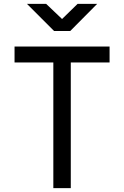

<svg xmlns="http://www.w3.org/2000/svg" viewBox="-20 -970 640 990"><path d="M255 0V-648H55V-730H545V-648H345V0ZM259 -810 119 -950H218L300 -872L380 -950H481L342 -810Z"/></svg>

Font: JetBrainsMonoNL NFM
Style: Regular
Weight: 400
Monospace: yes
Designer: Philipp Nurullin, Konstantin Bulenkov
Foundry: JetBrains
Version: Version 2.304; ttfautohint (v1.8.4.7-5d5b);Nerd Fonts 3.3.0